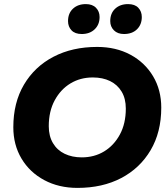

<svg xmlns="http://www.w3.org/2000/svg" viewBox="-20 -907 820 937"><path d="M358 10Q267 10 196 -28Q125 -66 85 -133Q45 -200 45 -286Q45 -406 97 -494Q149 -582 241 -630Q333 -678 454 -678Q546 -678 616.5 -640Q687 -602 727 -535Q767 -468 767 -382Q767 -262 715 -174Q663 -86 571.5 -38Q480 10 358 10ZM379 -139Q440 -139 488 -168Q536 -197 565 -250.5Q594 -304 594 -377Q594 -426 573.5 -460Q553 -494 517 -511.5Q481 -529 433 -529Q372 -529 324 -500Q276 -471 247 -417.5Q218 -364 218 -291Q218 -243 238.5 -208.5Q259 -174 295.5 -156.5Q332 -139 379 -139ZM585 -741Q554 -741 536 -759Q518 -777 518 -804Q518 -842 542 -864.5Q566 -887 605 -887Q638 -887 655 -869Q672 -851 672 -824Q672 -787 648.5 -764Q625 -741 585 -741ZM379 -741Q346 -741 329 -759Q312 -777 312 -804Q312 -842 336 -864.5Q360 -887 399 -887Q431 -887 448.5 -869Q466 -851 466 -824Q466 -787 442 -764Q418 -741 379 -741Z"/></svg>

Font: Gantari ExtraBold
Style: Italic
Weight: 800
Italic angle: -10°
Designer: Anugrah Pasau
Foundry: Lafontype
Version: Version 1.000